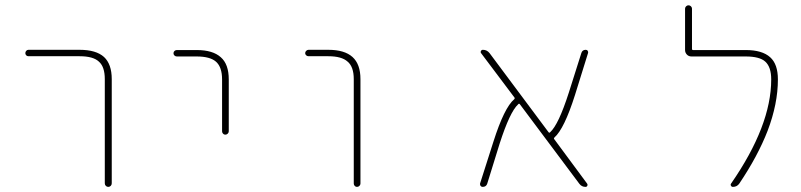

<svg xmlns="http://www.w3.org/2000/svg" viewBox="-20 -733 3040 729"><path d="M377.9 -37.1V-432.6Q377.9 -479.5 355.5 -499Q334 -519.5 282.2 -519.5H87.9Q83 -519.5 79.6 -522.9Q76.2 -526.4 76.2 -531.2Q76.2 -536.1 79.6 -540Q83 -543.9 87.9 -543.9H282.2Q344.7 -543.9 375 -516.6Q404.3 -489.3 404.3 -432.6V-37.1Q404.3 -31.2 400.4 -27.3Q396.5 -23.4 391.1 -23.4Q385.7 -23.4 381.8 -27.3Q377.9 -31.2 377.9 -37.1Z M823.2 -234.4V-431.6Q823.2 -478.5 799.8 -499Q777.3 -518.6 726.6 -518.6H651.4Q646.5 -518.6 642.6 -522Q638.7 -525.4 638.7 -530.8Q638.7 -536.1 642.6 -539.6Q646.5 -543 651.4 -543H726.6Q788.1 -543 818.4 -515.6Q848.6 -489.3 848.6 -431.6V-234.4Q848.6 -229.5 844.7 -225.6Q840.8 -221.7 835.4 -221.7Q830.1 -221.7 826.7 -225.6Q823.2 -229.5 823.2 -234.4Z M1323.2 -36.1V-432.6Q1323.2 -479.5 1299.8 -499Q1277.3 -519.5 1226.6 -519.5H1151.4Q1146.5 -519.5 1142.6 -522.9Q1138.7 -526.4 1138.7 -531.2Q1138.7 -536.1 1142.6 -540Q1146.5 -543.9 1151.4 -543.9H1226.6Q1288.1 -543.9 1318.4 -516.6Q1348.6 -489.3 1348.6 -432.6V-36.1Q1348.6 -31.2 1344.7 -27.3Q1340.8 -23.4 1335.4 -23.4Q1330.1 -23.4 1326.7 -27.3Q1323.2 -31.2 1323.2 -36.1Z M2203.1 -23.4Q2188.5 -23.4 2179.7 -35.2L1954.1 -336.9Q1951.2 -340.8 1948.2 -337.9L1947.3 -336.9Q1916 -308.6 1877 -187.5L1830.1 -36.1Q1826.2 -23.4 1812.5 -23.4Q1807.6 -23.4 1804.7 -27.3Q1802.7 -30.3 1802.7 -33.2Q1802.7 -35.2 1802.7 -36.1L1853.5 -195.3Q1894.5 -324.2 1932.6 -356.4Q1935.5 -359.4 1933.6 -362.3L1806.6 -531.2Q1803.7 -535.2 1806.2 -539.6Q1808.6 -543.9 1813.5 -543.9Q1829.1 -543.9 1838.9 -531.2L2062.5 -231.4Q2065.4 -227.5 2068.4 -230.5L2069.3 -231.4Q2100.6 -259.8 2139.6 -380.9L2187.5 -532.2Q2191.4 -543.9 2204.1 -543.9Q2209 -543.9 2211.4 -540Q2213.9 -536.1 2212.9 -532.2L2163.1 -372.1Q2122.1 -243.2 2085 -210.9Q2082 -208 2084 -205.1L2209 -36.1Q2211.9 -32.2 2210 -27.8Q2208 -23.4 2203.1 -23.4Z M2762.7 -23.4Q2757.8 -23.4 2755.4 -27.8Q2752.9 -32.2 2755.9 -36.1Q2908.2 -255.9 2908.2 -431.6Q2908.2 -478.5 2885.7 -499Q2864.3 -518.6 2811.5 -518.6H2605.5Q2594.7 -518.6 2587.9 -525.9Q2581.1 -533.2 2581.1 -543V-700.2Q2581.1 -705.1 2585 -709Q2588.9 -712.9 2594.2 -712.9Q2599.6 -712.9 2603.5 -709Q2607.4 -705.1 2607.4 -700.2V-547.9Q2607.4 -543 2611.3 -543H2811.5Q2874 -543 2904.3 -515.6Q2933.6 -489.3 2933.6 -431.6Q2933.6 -338.9 2894.5 -236.3Q2857.4 -140.6 2787.1 -36.1Q2778.3 -23.4 2762.7 -23.4Z"/></svg>

Font: Rounded Mgen+ 1m thin
Style: Regular
Weight: 100
Designer: [Source Han Sans]
Ryoko NISHIZUKA  (kana & ideographs); Paul D. Hunt (Latin, Greek & Cyrillic); Wenlong ZHANG  (bopomofo
Version: Version 1.059.20150602